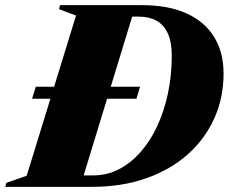

<svg xmlns="http://www.w3.org/2000/svg" viewBox="-68 -725 887 745"><path d="M56.5 -342 71 -388.5H475.5L461.5 -342ZM294.5 -44.5Q347 -44.5 393.2 -68.2Q439.5 -92 477.2 -134.8Q515 -177.5 542 -235.5Q569 -293.5 583.8 -363.2Q598.5 -433 598.5 -509.5Q598.5 -562 583 -595.5Q567.5 -629 539 -644.8Q510.5 -660.5 470.5 -660.5H368.5L343 -705H482.5Q586.5 -705 657 -672.5Q727.5 -640 763.5 -580.5Q799.5 -521 799.5 -439.5Q799.5 -346 763.5 -265.8Q727.5 -185.5 660.5 -126Q593.5 -66.5 499.2 -33.2Q405 0 288.5 0H127L145.5 -44.5ZM227 -664.5 161 -689.5 165 -705H458.5L243 0H-47.5L-43.5 -15.5L35.5 -43Z"/></svg>

Font: Newsreader 60pt ExtraBold
Style: Italic
Weight: 800
Italic angle: -17°
Designer: Hugues Gentile
Foundry: Production Type
Version: Version 1.003